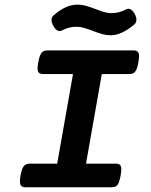

<svg xmlns="http://www.w3.org/2000/svg" viewBox="-20 -793 640 813"><path d="M568.8 -554.7Q568.8 -544.9 565.9 -529.3Q562.5 -508.8 557.4 -498Q552.2 -487.3 545.2 -483.4Q538.1 -479.5 526.4 -479.5H411.1L344.2 -100.1H469.2Q481.9 -100.1 487.8 -95Q493.7 -89.8 493.7 -75.7Q493.7 -65.9 490.7 -49.8Q487.3 -29.3 482.4 -18.6Q477.5 -7.8 470.5 -3.9Q463.4 0 451.7 0H89.4Q76.2 0 70.3 -5.4Q64.5 -10.7 64.5 -24.9Q64.5 -37.1 66.9 -49.8Q72.3 -79.6 81.1 -89.8Q89.8 -100.1 106.9 -100.1H222.2L289.1 -479.5H164.1Q150.9 -479.5 145 -484.6Q139.2 -489.7 139.2 -503.9Q139.2 -514.2 142.1 -529.3Q145.5 -549.8 150.6 -560.5Q155.8 -571.3 162.8 -575.4Q169.9 -579.6 181.6 -579.6H543.9Q557.1 -579.6 563 -574.2Q568.8 -568.8 568.8 -554.7ZM383.8 -754.9Q407.2 -746.1 422.1 -741.7Q437 -737.3 452.6 -737.3Q483.4 -737.3 512.2 -752.4Q519 -755.9 523.4 -755.9Q538.6 -755.9 550.3 -734.4Q557.6 -720.7 557.6 -709.5Q557.6 -696.8 548.3 -689Q494.1 -643.6 449.2 -643.6Q430.7 -643.6 413.3 -648.4Q396 -653.3 372.1 -662.6Q350.1 -670.9 334.7 -675.3Q319.3 -679.7 303.7 -679.7Q272 -679.7 243.2 -664.6Q237.8 -661.6 232.4 -661.6Q217.8 -661.6 206.1 -683.1Q198.2 -697.3 198.2 -708.5Q198.2 -720.7 207 -728Q258.8 -773.4 307.1 -773.4Q325.2 -773.4 342.5 -768.8Q359.9 -764.2 383.8 -754.9Z"/></svg>

Font: Courier Prime
Style: Bold Italic
Weight: 700
Italic angle: -10°
Designer: Alan Dague-Greene
Foundry: Quote-Unquote Apps
Version: Version 3.018